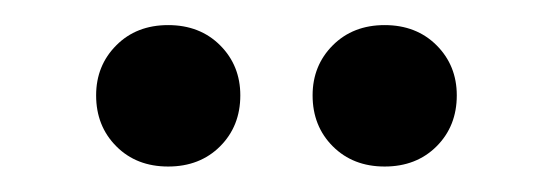

<svg xmlns="http://www.w3.org/2000/svg" viewBox="-20 -641 441 153"><path d="M229.1 -565Q229.1 -588.8 245.2 -604.9Q261.3 -621 286.5 -621Q311.8 -621 327.9 -604.9Q344 -588.8 344 -565Q344 -540.5 327.9 -524.4Q311.8 -508.3 286.5 -508.3Q261.3 -508.3 245.2 -524.4Q229.1 -540.5 229.1 -565ZM56.6 -565Q56.6 -588.8 72.7 -604.9Q88.7 -621 114 -621Q139.3 -621 155.4 -604.9Q171.5 -588.8 171.5 -565Q171.5 -540.5 155.4 -524.4Q139.3 -508.3 114 -508.3Q88.7 -508.3 72.7 -524.4Q56.6 -540.5 56.6 -565Z"/></svg>

Font: Playfair Micro SmCond SmLight
Style: Regular
Weight: 360
Width: 4
Designer: Claus Eggers Sørensen
Foundry: Claus Eggers Sørensen
Version: Version 2.100;Glyphs 3.2 (3219)